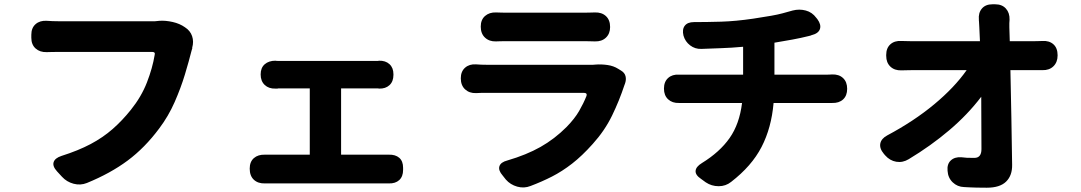

<svg xmlns="http://www.w3.org/2000/svg" viewBox="-20 -827 5040 895"><path d="M842 -700Q867 -684 875.5 -658.5Q884 -633 876 -605Q875 -601 876.5 -604Q878 -607 873 -591Q861 -543 842 -480Q823 -417 794 -351Q765 -285 722 -228Q655 -138 575 -78.5Q495 -19 385 26Q355 38 323 29.5Q291 21 269 -3L246 -28Q224 -52 230 -71Q236 -90 266 -100Q345 -125 402.5 -155.5Q460 -186 505 -225.5Q550 -265 590 -315Q639 -376 665 -443Q691 -510 701 -571Q705 -585 689 -585Q664 -585 620 -585Q576 -585 522.5 -585Q469 -585 415.5 -585Q362 -585 318.5 -585Q275 -585 251 -585Q234 -585 217.5 -584.5Q201 -584 198 -584Q166 -583 146 -601Q126 -619 126 -651V-665Q126 -697 146 -714.5Q166 -732 198 -730Q206 -729 224.5 -728.5Q243 -728 251 -728Q275 -728 322.5 -728Q370 -728 427.5 -728Q485 -728 541.5 -728Q598 -728 641.5 -728Q685 -728 703 -728L723 -730Q752 -732 785 -724.5Q818 -717 842 -700Z M1144 -41Q1144 -73 1163.5 -90Q1183 -107 1215 -106Q1217 -106 1219.5 -106Q1222 -106 1229 -106H1424V-415H1277Q1276 -414 1271 -414Q1266 -414 1264 -414Q1233 -413 1214 -431Q1195 -449 1195 -480Q1195 -511 1214 -527.5Q1233 -544 1264 -544Q1266 -543 1277 -543H1734Q1736 -543 1740.5 -543Q1745 -543 1746 -544Q1777 -545 1795.5 -528Q1814 -511 1814 -481V-478Q1814 -447 1795.5 -430Q1777 -413 1747 -414Q1745 -415 1734 -415H1570V-106H1781Q1783 -106 1787 -106Q1791 -106 1792 -106Q1823 -107 1841 -91.5Q1859 -76 1859 -45V-35Q1859 -4 1841 12.5Q1823 29 1792 28Q1791 28 1788 28Q1785 28 1781 28H1229Q1221 28 1219 28Q1217 28 1215 28Q1183 29 1163.5 11Q1144 -7 1144 -41Z M2221 -703Q2221 -735 2241 -752.5Q2261 -770 2292 -769Q2297 -769 2308 -768.5Q2319 -768 2329 -768Q2349 -768 2388 -768Q2427 -768 2475 -768Q2523 -768 2570.5 -768Q2618 -768 2656 -768Q2694 -768 2711 -768Q2724 -768 2736.5 -768.5Q2749 -769 2753 -769Q2785 -770 2804.5 -752Q2824 -734 2824 -701Q2824 -670 2804.5 -651.5Q2785 -633 2753 -634Q2747 -634 2733.5 -634.5Q2720 -635 2709 -635Q2693 -635 2655 -635Q2617 -635 2569 -635Q2521 -635 2473 -635Q2425 -635 2386 -635Q2347 -635 2329 -635Q2317 -635 2306 -634.5Q2295 -634 2292 -634Q2261 -633 2241 -651.5Q2221 -670 2221 -703ZM2875 -498Q2892 -488 2896 -471.5Q2900 -455 2893 -436Q2893 -435 2891 -431Q2867 -358 2833 -288Q2799 -218 2743 -156Q2693 -100 2646.5 -64Q2600 -28 2553 -4Q2506 20 2453 40Q2423 52 2391 43Q2359 34 2338 10L2323 -9Q2302 -33 2308 -52Q2314 -71 2345 -79Q2434 -105 2499.5 -142Q2565 -179 2621 -235Q2659 -274 2679.5 -309.5Q2700 -345 2714 -380Q2718 -394 2703 -394Q2679 -394 2635 -394Q2591 -394 2537 -394Q2483 -394 2428 -394Q2373 -394 2326 -394Q2279 -394 2250 -394Q2231 -394 2222.5 -394Q2214 -394 2199 -393Q2168 -392 2148 -410.5Q2128 -429 2128 -462Q2128 -494 2148 -511.5Q2168 -529 2199 -527Q2205 -526 2223.5 -525.5Q2242 -525 2250 -525Q2268 -525 2305.5 -525Q2343 -525 2391.5 -525Q2440 -525 2492.5 -525Q2545 -525 2593.5 -525Q2642 -525 2679.5 -525Q2717 -525 2735 -525Q2736 -525 2744 -525Q2752 -525 2757 -526Q2783 -528 2811.5 -524Q2840 -520 2862 -506Z M3075 -414Q3075 -446 3094.5 -463.5Q3114 -481 3145 -479Q3149 -479 3148 -479Q3147 -479 3150 -479Q3153 -479 3169 -479H3444V-609Q3390 -604 3342.5 -602.5Q3295 -601 3249 -599Q3220 -598 3197 -615.5Q3174 -633 3166 -661Q3159 -690 3172 -707Q3185 -724 3215 -724Q3275 -724 3342 -726Q3409 -728 3491 -740Q3543 -748 3574.5 -753.5Q3606 -759 3628 -765Q3650 -771 3675 -778Q3706 -786 3736 -778Q3766 -770 3785 -744L3790 -738Q3809 -712 3802 -691.5Q3795 -671 3763 -663Q3759 -662 3760.5 -662Q3762 -662 3750 -659Q3714 -650 3673.5 -642.5Q3633 -635 3590 -628V-479H3836Q3845 -479 3850.5 -479.5Q3856 -480 3859 -480Q3891 -481 3910 -463Q3929 -445 3929 -413Q3929 -381 3910 -363.5Q3891 -346 3859 -347Q3856 -347 3857 -347Q3858 -347 3855.5 -347Q3853 -347 3838 -347H3586Q3576 -231 3530 -142Q3484 -53 3388 21Q3363 41 3330 41Q3297 41 3270 23L3248 7Q3221 -11 3222.5 -30.5Q3224 -50 3252 -67Q3335 -118 3381 -183.5Q3427 -249 3439 -347H3170Q3155 -347 3151.5 -347Q3148 -347 3149 -347Q3150 -347 3145 -347Q3114 -346 3094.5 -364Q3075 -382 3075 -414Z M4100 -110Q4079 -135 4083.5 -158Q4088 -181 4116 -196Q4240 -262 4334.5 -340.5Q4429 -419 4486 -500H4230Q4217 -500 4202 -499.5Q4187 -499 4182 -499Q4150 -498 4130.5 -516.5Q4111 -535 4111 -567V-571Q4111 -603 4130.5 -620.5Q4150 -638 4182 -636Q4188 -636 4202.5 -635.5Q4217 -635 4226 -635H4548L4545 -700Q4544 -722 4543.5 -727Q4543 -732 4543 -731Q4543 -730 4543 -735Q4540 -767 4557 -787Q4574 -807 4606 -807H4619Q4651 -807 4669 -787Q4687 -767 4686 -735Q4685 -730 4685 -719Q4685 -708 4685 -700L4687 -635H4802Q4814 -635 4825 -635.5Q4836 -636 4839 -636Q4871 -638 4890.5 -620.5Q4910 -603 4910 -569Q4910 -537 4890.5 -518Q4871 -499 4839 -500Q4835 -500 4825.5 -500Q4816 -500 4809 -500H4690Q4692 -392 4694.5 -277Q4697 -162 4698 -59Q4699 -9 4670 19.5Q4641 48 4580 48Q4549 48 4532 47.5Q4515 47 4503 46.5Q4491 46 4474 45Q4443 44 4421 23Q4399 2 4397 -31Q4394 -62 4412 -79Q4430 -96 4461 -94Q4478 -92 4487.5 -91.5Q4497 -91 4522 -91Q4555 -91 4555 -132L4554 -376Q4491 -293 4405 -220Q4319 -147 4216 -85Q4188 -68 4158 -73Q4128 -78 4106 -103Z"/></svg>

Font: Chiron GoRound TC EB
Style: Regular
Weight: 700
Designer: Ryoko NISHIZUKA 西塚涼子 (kana, bopomofo & ideographs); Paul D. Hunt (Latin, Greek & Cyrillic); Sandoll Communications 산돌커뮤니
Foundry: Adobe
Version: Version 1.000;hotconv 1.1.1;makeotfexe 2.6.0